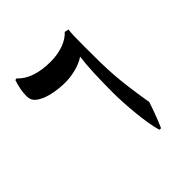

<svg xmlns="http://www.w3.org/2000/svg" viewBox="-180 -795 927 927"><g transform="rotate(-45 283.5 -331.0)"><path d="M396 1C417 -48 433 -91 445 -129C414 -321 413 -371 413 -538C413 -599 414 -637 417 -652L396 -657C368 -625 313 -603 247 -603C167 -603 109 -623 72 -663L63 -661C52 -629 46 -598 46 -568C46 -537 62 -521 97 -505C130 -490 182 -482 227 -482C267 -482 325 -493 364 -520C356 -461 353 -382 353 -282C353 -205 365 -63 385 0Z"/></g></svg>

Font: Noto Nastaliq Urdu
Style: Regular
Weight: 400
Designer: Monotype Design Team (Patrick Giasson: type design, Kamal Mansour: OpenType code, Glenda Bellarosa). Updated by Simon Co
Foundry: Monotype Imaging Inc., Simon Cozens
Version: Version 3.009